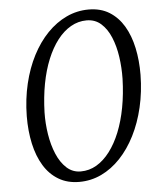

<svg xmlns="http://www.w3.org/2000/svg" viewBox="-54 -800 720 857"><g transform="rotate(-5 306.0 -371.5)"><path d="M267 10Q214 10 174.2 -13.8Q134.5 -37.5 108.8 -79.8Q83 -122 70.5 -179Q58 -236 58.5 -302.5Q59.5 -379.5 75.8 -447.8Q92 -516 121 -572Q150 -628 189.2 -668.5Q228.5 -709 275.5 -731Q322.5 -753 374.5 -753Q428.5 -753 467.5 -728.8Q506.5 -704.5 531.8 -662Q557 -619.5 569 -563.2Q581 -507 580.5 -442.5Q579.5 -366 563.5 -297.5Q547.5 -229 519 -172.8Q490.5 -116.5 451.8 -75.5Q413 -34.5 366.2 -12.2Q319.5 10 267 10ZM277.5 -36Q315.5 -36 348.2 -55.2Q381 -74.5 408 -110Q435 -145.5 454.8 -194.5Q474.5 -243.5 485.8 -303.5Q497 -363.5 499 -431.5Q500 -481.5 493 -530Q486 -578.5 469.5 -618.2Q453 -658 426.2 -681.8Q399.5 -705.5 361.5 -705.5Q324 -705.5 290.8 -686.5Q257.5 -667.5 230.5 -632.5Q203.5 -597.5 183.5 -548.8Q163.5 -500 152.2 -440.2Q141 -380.5 139 -312.5Q138 -263 145.8 -214.2Q153.5 -165.5 170.5 -125.2Q187.5 -85 214.2 -60.5Q241 -36 277.5 -36Z"/></g></svg>

Font: Merriweather 28pt Light
Style: Italic
Weight: 300
Italic angle: -7.8°
Version: Version 2.101